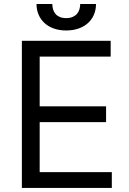

<svg xmlns="http://www.w3.org/2000/svg" viewBox="-20 -929 638 949"><path d="M88.1 -727.3H527V-649.1H176.1V-403.4H504.3V-325.3H176.1V-78.1H532.7V0H88.1ZM454.5 -909.1Q454.5 -880.3 444.2 -856.4Q433.9 -832.4 414.8 -815Q395.6 -797.6 368.3 -788Q340.9 -778.4 306.8 -778.4Q273.4 -778.4 246.3 -788Q219.1 -797.6 200.1 -815Q181.1 -832.4 170.8 -856.4Q160.5 -880.3 160.5 -909.1H238.6Q238.6 -895.2 242.4 -882.6Q246.1 -870 254.1 -860.4Q262.1 -850.9 275.2 -845.2Q288.4 -839.5 306.8 -839.5Q325.6 -839.5 338.8 -845.2Q351.9 -850.9 360.3 -860.4Q368.6 -870 372.5 -882.6Q376.4 -895.2 376.4 -909.1Z"/></svg>

Font: Interop
Style: Regular
Weight: 400
Designer: Rasmus Andersson, Google, Jang Haemin
Foundry: jhaemin
Version: Version 1.008